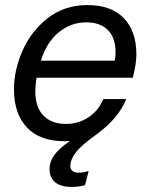

<svg xmlns="http://www.w3.org/2000/svg" viewBox="-20 -542 589 756"><path d="M119 -183Q119 -119 151.5 -86.5Q184 -54 239 -54Q290 -54 329.5 -81Q369 -108 387 -152H477Q447 -77 363 -15Q302 28 279.5 57Q257 86 257 111Q257 138 290 138Q311 138 329 131L315 187Q292 194 263 194Q219 194 197 175.5Q175 157 175 123Q175 95 193.5 69Q212 43 253 15V13L234 14Q137 14 86 -40Q35 -94 35 -191Q35 -266 69 -343Q103 -420 168.5 -471Q234 -522 324 -522Q418 -522 467.5 -470.5Q517 -419 517 -328Q517 -292 503 -236H124Q119 -203 119 -183ZM141 -303H432Q435 -319 435 -336Q435 -394 404.5 -424Q374 -454 319 -454Q259 -454 211 -414.5Q163 -375 141 -303Z"/></svg>

Font: CST
Style: Italic
Weight: 400
Italic angle: -14°
Version: Version 1.00